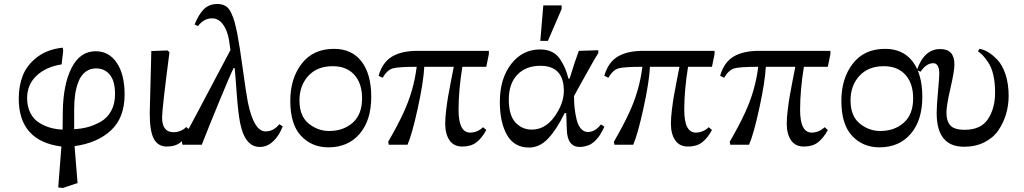

<svg xmlns="http://www.w3.org/2000/svg" viewBox="-20 -726 5138 963"><path d="M294 -76 295 -167Q297 -304 339.5 -386.5Q382 -469 460 -469Q527 -469 566 -410.5Q605 -352 605 -252Q605 -136 537 -72.5Q469 -9 354 7L369 192L295 217L272 214L288 9Q74 -19 74 -232Q74 -295 94.5 -347.5Q115 -400 166.5 -439.5Q218 -479 295 -487L297 -471L289 -403Q211 -391 163.5 -346.5Q116 -302 116 -234Q116 -191 132.5 -159Q149 -127 177 -110Q205 -93 234 -85Q263 -77 294 -76ZM352 -178V-78Q388 -80 420 -88.5Q452 -97 485 -115.5Q518 -134 537.5 -169.5Q557 -205 557 -254Q557 -319 531 -351Q505 -383 462 -383Q431 -383 408.5 -365.5Q386 -348 374 -317.5Q362 -287 357 -253Q352 -219 352 -178Z M731 -157Q731 -177 739 -470L820 -473L830 -464Q793 -180 793 -137Q793 -63 850 -63Q888 -63 914 -89L931 -75Q911 -33 885.5 -12Q860 9 816 9Q773 9 752 -29Q731 -67 731 -157Z M1170 -558Q1182 -496 1197.5 -382Q1213 -268 1223 -214Q1253 -67 1312 -67Q1352 -67 1381 -103L1398 -92Q1381 -47 1351 -18Q1321 11 1283 11Q1208 11 1184 -111Q1174 -163 1167 -260Q1160 -357 1157 -385H1152Q1136 -354 1081 -220.5Q1026 -87 992 0H895L892 -16Q926 -78 968 -157.5Q1010 -237 1060.5 -332.5Q1111 -428 1136 -475Q1135 -486 1128 -529Q1119 -577 1097 -605.5Q1075 -634 1044 -634Q1002 -634 973 -595L956 -603Q976 -653 1002 -679.5Q1028 -706 1071 -706Q1095 -706 1112 -695.5Q1129 -685 1140 -660.5Q1151 -636 1156.5 -616Q1162 -596 1170 -558Z M1655 -481Q1745 -481 1793.5 -417.5Q1842 -354 1842 -240Q1842 -123 1784 -55Q1726 13 1627 13Q1544 13 1490 -44.5Q1436 -102 1436 -220Q1436 -333 1493.5 -407Q1551 -481 1655 -481ZM1796 -233Q1796 -308 1757 -351Q1718 -394 1649 -394Q1571 -394 1526.5 -345.5Q1482 -297 1482 -222Q1482 -144 1528 -106.5Q1574 -69 1631 -69Q1702 -69 1749 -110.5Q1796 -152 1796 -233Z M2432 -455 2419 -391H2299Q2280 -274 2280 -175Q2280 -61 2338 -61Q2374 -61 2403 -88L2419 -74Q2397 -33 2369.5 -12Q2342 9 2299 9Q2256 9 2234.5 -22.5Q2213 -54 2213 -106Q2213 -135 2218 -175.5Q2223 -216 2227.5 -242Q2232 -268 2242.5 -322.5Q2253 -377 2256 -391H2108Q2104 -314 2075.5 -183.5Q2047 -53 2024 0H1930L1927 -15Q1976 -100 2003 -159Q2055 -270 2070 -391Q1978 -391 1950 -383Q1922 -375 1899 -336L1879 -346Q1898 -413 1946 -442Q1994 -471 2075 -471H2432Z M2831 -332H2837Q2861 -411 2883 -471L2981 -474V-460L2959 -424Q2859 -246 2859 -244Q2859 -213 2862 -184.5Q2865 -156 2872 -127Q2879 -98 2893.5 -81Q2908 -64 2929 -64Q2965 -64 2994 -102L3011 -91Q3011 -90 3007 -81.5Q3003 -73 3001 -70Q2999 -67 2994 -57.5Q2989 -48 2985.5 -43.5Q2982 -39 2975 -30.5Q2968 -22 2962.5 -17Q2957 -12 2948 -6Q2939 0 2930.5 3Q2922 6 2911 8.5Q2900 11 2888 11Q2826 11 2823 -74Q2822 -87 2821.5 -115Q2821 -143 2820 -159H2812Q2773 -78 2730 -32Q2687 14 2634 14Q2559 14 2523 -49Q2487 -112 2487 -215Q2487 -331 2543.5 -404.5Q2600 -478 2689 -478Q2724 -478 2749.5 -465Q2775 -452 2791 -426.5Q2807 -401 2815 -381.5Q2823 -362 2831 -332ZM2647 -76Q2715 -76 2761.5 -141.5Q2808 -207 2808 -270Q2808 -396 2690 -396Q2618 -396 2575 -351.5Q2532 -307 2532 -227Q2532 -147 2565.5 -111.5Q2599 -76 2647 -76ZM2690 -521 2705 -699H2797V-681L2728 -521Z M3564 -455 3551 -391H3431Q3412 -274 3412 -175Q3412 -61 3470 -61Q3506 -61 3535 -88L3551 -74Q3529 -33 3501.5 -12Q3474 9 3431 9Q3388 9 3366.5 -22.5Q3345 -54 3345 -106Q3345 -135 3350 -175.5Q3355 -216 3359.5 -242Q3364 -268 3374.5 -322.5Q3385 -377 3388 -391H3240Q3236 -314 3207.5 -183.5Q3179 -53 3156 0H3062L3059 -15Q3108 -100 3135 -159Q3187 -270 3202 -391Q3110 -391 3082 -383Q3054 -375 3031 -336L3011 -346Q3030 -413 3078 -442Q3126 -471 3207 -471H3564Z M4145 -455 4132 -391H4012Q3993 -274 3993 -175Q3993 -61 4051 -61Q4087 -61 4116 -88L4132 -74Q4110 -33 4082.5 -12Q4055 9 4012 9Q3969 9 3947.5 -22.5Q3926 -54 3926 -106Q3926 -135 3931 -175.5Q3936 -216 3940.5 -242Q3945 -268 3955.5 -322.5Q3966 -377 3969 -391H3821Q3817 -314 3788.5 -183.5Q3760 -53 3737 0H3643L3640 -15Q3689 -100 3716 -159Q3768 -270 3783 -391Q3691 -391 3663 -383Q3635 -375 3612 -336L3592 -346Q3611 -413 3659 -442Q3707 -471 3788 -471H4145Z M4419 -481Q4509 -481 4557.5 -417.5Q4606 -354 4606 -240Q4606 -123 4548 -55Q4490 13 4391 13Q4308 13 4254 -44.5Q4200 -102 4200 -220Q4200 -333 4257.5 -407Q4315 -481 4419 -481ZM4560 -233Q4560 -308 4521 -351Q4482 -394 4413 -394Q4335 -394 4290.5 -345.5Q4246 -297 4246 -222Q4246 -144 4292 -106.5Q4338 -69 4395 -69Q4466 -69 4513 -110.5Q4560 -152 4560 -233Z M4661 -409Q4626 -409 4597 -366L4579 -375Q4615 -480 4696 -480Q4767 -480 4767 -403Q4767 -369 4747 -283Q4727 -197 4727 -161Q4727 -119 4746.5 -97Q4766 -75 4819 -75Q4900 -75 4935.5 -129Q4971 -183 4971 -262Q4971 -312 4962 -350.5Q4953 -389 4936.5 -413Q4920 -437 4910.5 -447Q4901 -457 4885 -469L4893 -481Q4913 -478 4936 -464.5Q4959 -451 4983.5 -425Q5008 -399 5023.5 -352Q5039 -305 5039 -245Q5039 -198 5026 -154Q5013 -110 4987.5 -72.5Q4962 -35 4917.5 -12.5Q4873 10 4815 10Q4678 10 4678 -159Q4678 -195 4684.5 -265.5Q4691 -336 4691 -355Q4691 -409 4661 -409Z"/></svg>

Font: myMathFont
Style: Regular
Weight: 400
Designer: Ross Mills, John Hudson & Paul Hanslow, Tiro Typeworks Ltd; with prior portions MicroPress Inc., and Coen Hoffman. Math 
Foundry: Tiro Typeworks Ltd
Version: Version 2.13 b171